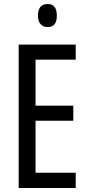

<svg xmlns="http://www.w3.org/2000/svg" viewBox="-20 -936 442 956"><path d="M357 0H73V-714H357V-639H157V-410H345V-335H157V-76H357ZM217 -916Q263 -916 263 -858Q263 -801 217 -801Q195 -801 182 -816Q169 -831 169 -858Q169 -916 217 -916Z"/></svg>

Font: Noto Sans Bengali ExtraCondensed
Style: Regular
Weight: 400
Width: 2
Designer: Jelle Bosma - Monotype Design Team
Foundry: Monotype Imaging Inc.
Version: Version 2.003; ttfautohint (v1.8.4.7-5d5b)